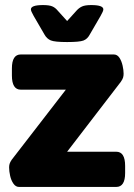

<svg xmlns="http://www.w3.org/2000/svg" viewBox="-20 -738 529 758"><path d="M55 0Q42 0 33 -13Q24 -26 20 -44Q16 -62 16 -77Q16 -85 18 -91.5Q20 -98 26 -107L240 -384H62Q27 -384 27 -440V-468Q27 -523 62 -523H429Q443 -523 451.5 -510Q460 -497 464 -479Q468 -461 468 -447Q468 -439 466 -432Q464 -425 457 -415L245 -139H439Q474 -139 474 -83V-55Q474 0 439 0ZM340 -718Q388 -718 388 -701Q388 -694 377 -675L334 -601Q325 -584 309.5 -578Q294 -572 245 -572Q196 -572 180.5 -578.5Q165 -585 156 -601L113 -675Q102 -694 102 -701Q102 -718 150 -718Q174 -718 186 -713Q198 -708 207 -697L245 -655L283 -697Q292 -707 304 -712.5Q316 -718 340 -718Z"/></svg>

Font: Asap ExtraBold
Style: Regular
Weight: 800
Designer: Pablo Cosgaya
Foundry: Omnibus-Type
Version: Version 3.001; ttfautohint (v1.8.4.7-5d5b)